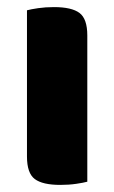

<svg xmlns="http://www.w3.org/2000/svg" viewBox="-20 -513 322 541"><path d="M150 8Q100 8 78 -8.5Q56 -25 56 -72V-484Q67 -487 87.5 -490Q108 -493 132 -493Q182 -493 204 -476.5Q226 -460 226 -413V-1Q215 2 194.5 5Q174 8 150 8Z"/></svg>

Font: Baloo 2 ExtraBold
Style: Regular
Weight: 800
Designer: Sarang Kulkarni and Ek Type
Foundry: Ek Type
Version: Version 1.640;hotconv 1.0.111;makeotfexe 2.5.65597; ttfautoh